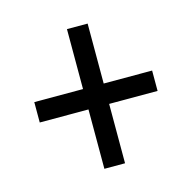

<svg xmlns="http://www.w3.org/2000/svg" viewBox="-78 -668 628 628"><g transform="rotate(-15 236.5 -353.5)"><path d="M271 -387H435V-318H271V-117H201V-318H36V-387H201V-590H271Z"/></g></svg>

Font: Noto Sans Ethiopic Cond
Style: Regular
Weight: 400
Width: 3
Designer: Monotype Design Team
Foundry: Monotype Imaging Inc.
Version: Version 2.102; ttfautohint (v1.8.4.7-5d5b)